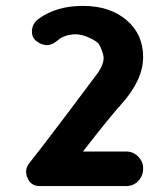

<svg xmlns="http://www.w3.org/2000/svg" viewBox="-20 -626 505 651"><path d="M261.2 -112.3Q261.2 -112.3 408.2 -112.3Q431.2 -112.3 448.7 -95.2Q465.8 -77.1 465.3 -55.2Q465.3 -55.7 465.3 -53.7Q465.3 -30.3 449.2 -12.7Q432.6 4.9 408.2 4.9Q408.2 4.9 115.2 4.9Q84.5 4.9 73.2 -22.9Q61.5 -50.8 79.6 -73.2Q110.4 -111.3 210.4 -243.7Q310.5 -376.5 311 -377.9Q333.5 -410.2 331.1 -434.6Q329.6 -444.8 323.2 -460.4Q317.4 -476.1 310.1 -481.9Q302.7 -487.8 295.4 -491.7Q257.3 -512.7 226.1 -509.3Q194.8 -505.9 175.8 -489.3Q156.2 -472.7 138.2 -473.1Q119.1 -474.1 106.4 -484.9Q106.4 -484.9 105.5 -484.9Q86.4 -499 88.4 -522.9Q90.3 -546.9 109.9 -561.5Q171.4 -606.4 261.7 -606Q352.1 -606 408.7 -558.1Q465.3 -510.3 465.3 -432.6Q465.3 -355 391.6 -272.9Q355.5 -233.4 261.2 -112.3Z"/></svg>

Font: Dyuthi
Style: Regular
Weight: 400
Designer: Hiran Venugopalan, Hussain K H and Suresh P for Sawthanthra Malayalam Computing (SMC)
Version: Version 3.0.0+20221109